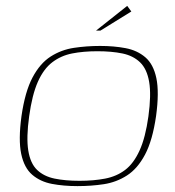

<svg xmlns="http://www.w3.org/2000/svg" viewBox="-20 -625 595 652"><path d="M243 7Q196 7 156.5 -0.5Q117 -8 89.5 -31.5Q62 -55 52 -102.5Q42 -150 53 -231Q65 -314 90.5 -362Q116 -410 152 -433Q188 -456 231 -462.5Q274 -469 320 -469Q367 -469 406.5 -461.5Q446 -454 473.5 -430.5Q501 -407 511 -359.5Q521 -312 510 -231Q498 -148 472.5 -100Q447 -52 411 -29Q375 -6 332.5 0.5Q290 7 243 7ZM250 -11Q298 -11 337 -18.5Q376 -26 405 -48Q434 -70 454 -114Q474 -158 484 -230Q494 -303 486.5 -347Q479 -391 455.5 -413.5Q432 -436 395.5 -443.5Q359 -451 311 -451Q263 -451 225 -443.5Q187 -436 157.5 -413.5Q128 -391 108.5 -347Q89 -303 79 -230Q69 -158 76 -114Q83 -70 106 -48Q129 -26 165.5 -18.5Q202 -11 250 -11ZM306 -521 412 -605 426 -586 321 -521Z"/></svg>

Font: Genos Thin
Style: Italic
Weight: 100
Italic angle: -8°
Designer: Robert E. Leuschke
Foundry: Robert E. Leuschke
Version: Version 1.010